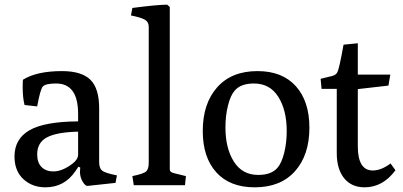

<svg xmlns="http://www.w3.org/2000/svg" viewBox="-20 -792 1725 821"><path d="M42 -123Q42 -198 106 -235Q170 -272 314 -273V-305Q314 -435 220 -435Q175 -435 163 -422Q152 -409 139 -337L85 -343Q77 -374 77 -419Q77 -441 78 -451Q137 -488 245 -488Q329 -488 366.5 -451Q404 -414 404 -329V-99Q404 -73 416.5 -62.5Q429 -52 480 -42L474 -10L354 3Q344 3 333 -16Q322 -35 322 -57Q322 -68 323 -76L315 -79L303 -61Q256 9 174 9Q118 9 80 -26Q42 -61 42 -123ZM139 -132Q139 -96 158 -77.5Q177 -59 208 -59Q247 -59 291 -93Q314 -111 314 -131V-229Q224 -227 181.5 -205Q139 -183 139 -132Z M552 0 546 -39Q595 -49 605.5 -59.5Q616 -70 616 -96V-677Q616 -698 600 -707.5Q584 -717 540 -726L546 -758Q653 -772 695 -772L706 -762V-72Q706 -65 707 -62Q708 -59 712.5 -56Q717 -53 726 -51L775 -39L771 0Z M847 -232Q847 -349 908.5 -418.5Q970 -488 1081 -488Q1187 -488 1245 -423.5Q1303 -359 1303 -246Q1303 -129 1241.5 -60Q1180 9 1069 9Q963 9 905 -55Q847 -119 847 -232ZM1084 -44Q1140 -44 1166 -74Q1184 -94 1195 -137.5Q1206 -181 1206 -232Q1206 -321 1170 -378Q1134 -435 1066 -435Q1010 -435 984 -405Q966 -385 955 -341.5Q944 -298 944 -247Q944 -158 980 -101Q1016 -44 1084 -44Z M1420 -137V-412H1355L1351 -455L1400 -467Q1417 -471 1423 -484Q1431 -500 1449 -601L1510 -607V-473H1649L1641 -426L1510 -411V-167Q1510 -63 1574 -63Q1610 -63 1650 -93L1671 -64Q1617 9 1539 9Q1483 9 1451.5 -30Q1420 -69 1420 -137Z"/></svg>

Font: Poly
Style: Regular
Weight: 400
Designer: Jos Nicols Silva Schwarzenberg
Foundry: Jose Nicolas Silva Schwarzenberg
Version: Version 1.001